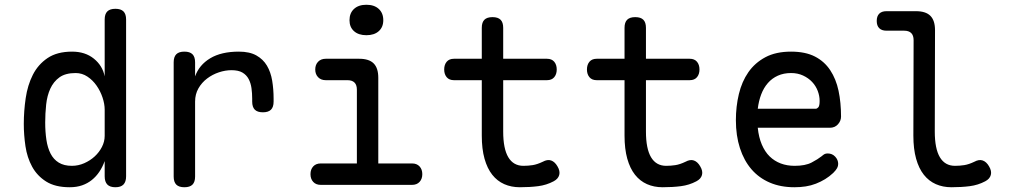

<svg xmlns="http://www.w3.org/2000/svg" viewBox="-20 -777 4240 807"><path d="M465 10Q442 10 431 -1.5Q420 -13 420 -36V-100Q411 -75 397.5 -55Q384 -35 366 -20.5Q348 -6 325 2Q302 10 273 10Q212 10 174 -14Q136 -38 115 -76.5Q94 -115 87 -162.5Q80 -210 80 -256Q80 -310 88 -364.5Q96 -419 118 -462.5Q140 -506 180 -533Q220 -560 283 -560Q338 -560 374.5 -530.5Q411 -501 420 -456V-695Q420 -718 431 -729Q442 -740 465 -740Q488 -740 499 -729Q510 -718 510 -695V-36Q510 -13 499 -1.5Q488 10 465 10ZM282 -80Q309 -80 334 -91Q359 -102 378 -119.5Q397 -137 408.5 -159.5Q420 -182 420 -206V-316Q420 -340 411 -367Q402 -394 386 -417Q370 -440 347.5 -455Q325 -470 298 -470Q255 -470 230 -452Q205 -434 191.5 -404.5Q178 -375 174 -337.5Q170 -300 170 -262Q170 -223 175 -189.5Q180 -156 192.5 -131.5Q205 -107 227 -93.5Q249 -80 282 -80Z M755 10Q732 10 721 -1Q710 -12 710 -35V-515Q710 -538 721 -549Q732 -560 755 -560Q778 -560 789 -549Q800 -538 800 -515V-456Q817 -504 863.5 -532Q910 -560 984 -560Q1029 -560 1057.5 -544Q1086 -528 1102 -501Q1118 -474 1124 -438Q1130 -402 1130 -362V-350Q1130 -327 1119 -316Q1108 -305 1085 -305Q1062 -305 1051 -316Q1040 -327 1040 -350V-362Q1040 -385 1037 -406.5Q1034 -428 1025 -445Q1016 -462 999 -472Q982 -482 953 -482Q927 -482 900 -473Q873 -464 850.5 -447Q828 -430 814 -405.5Q800 -381 800 -350V-35Q800 -12 789 -1Q778 10 755 10Z M1712 -90Q1732 -90 1743.5 -77.5Q1755 -65 1755 -45Q1755 -25 1743.5 -12.5Q1732 0 1712 0H1328Q1308 0 1296.5 -12.5Q1285 -25 1285 -45Q1285 -65 1296.5 -77.5Q1308 -90 1328 -90H1480V-400Q1480 -420 1470 -430Q1460 -440 1440 -440H1349Q1329 -440 1317 -452.5Q1305 -465 1305 -485Q1305 -505 1317 -517.5Q1329 -530 1349 -530H1490Q1531 -530 1550.5 -510.5Q1570 -491 1570 -450V-90ZM1520 -629Q1487 -629 1468 -646Q1449 -663 1449 -692Q1449 -722 1468 -739.5Q1487 -757 1520 -757Q1553 -757 1572 -739.5Q1591 -722 1591 -692Q1591 -663 1572 -646Q1553 -629 1520 -629Z M2279 -530Q2299 -530 2309.5 -517.5Q2320 -505 2320 -485Q2320 -465 2309.5 -452.5Q2299 -440 2279 -440H2095V-224Q2095 -152 2116.5 -116Q2138 -80 2180 -80Q2200 -80 2219 -83Q2238 -86 2261 -97Q2281 -108 2296.5 -102.5Q2312 -97 2323 -78Q2335 -58 2330.5 -41.5Q2326 -25 2307 -15Q2277 1 2242 5.5Q2207 10 2165 10Q2129 10 2099.5 -3Q2070 -16 2049 -42.5Q2028 -69 2016.5 -110Q2005 -151 2005 -207V-440H1888Q1868 -440 1857.5 -452.5Q1847 -465 1847 -485Q1847 -505 1857.5 -517.5Q1868 -530 1888 -530H2005V-660Q2005 -683 2016 -694Q2027 -705 2050 -705Q2073 -705 2084 -694Q2095 -683 2095 -660V-530Z M2879 -530Q2899 -530 2909.5 -517.5Q2920 -505 2920 -485Q2920 -465 2909.5 -452.5Q2899 -440 2879 -440H2695V-224Q2695 -152 2716.5 -116Q2738 -80 2780 -80Q2800 -80 2819 -83Q2838 -86 2861 -97Q2881 -108 2896.5 -102.5Q2912 -97 2923 -78Q2935 -58 2930.5 -41.5Q2926 -25 2907 -15Q2877 1 2842 5.5Q2807 10 2765 10Q2729 10 2699.5 -3Q2670 -16 2649 -42.5Q2628 -69 2616.5 -110Q2605 -151 2605 -207V-440H2488Q2468 -440 2457.5 -452.5Q2447 -465 2447 -485Q2447 -505 2457.5 -517.5Q2468 -530 2488 -530H2605V-660Q2605 -683 2616 -694Q2627 -705 2650 -705Q2673 -705 2684 -694Q2695 -683 2695 -660V-530Z M3459 -132Q3478 -132 3490.5 -118.5Q3503 -105 3503 -88Q3503 -79 3498.5 -70.5Q3494 -62 3482 -50Q3466 -35 3448 -24Q3430 -13 3409.5 -5Q3389 3 3366.5 6.5Q3344 10 3319 10Q3261 10 3215.5 -9.5Q3170 -29 3138.5 -65.5Q3107 -102 3090 -154.5Q3073 -207 3073 -272Q3073 -329 3085.5 -381.5Q3098 -434 3125.5 -473.5Q3153 -513 3197 -536.5Q3241 -560 3305 -560Q3365 -560 3405 -539.5Q3445 -519 3469.5 -482Q3494 -445 3504.5 -395.5Q3515 -346 3515 -287Q3515 -269 3502 -254.5Q3489 -240 3468 -240H3165Q3169 -200 3182 -169.5Q3195 -139 3215 -119.5Q3235 -100 3261.5 -90Q3288 -80 3320 -80Q3365 -80 3391.5 -94Q3418 -108 3433 -120Q3441 -127 3446 -129.5Q3451 -132 3459 -132ZM3165 -320H3409Q3414 -320 3419.5 -326Q3425 -332 3425 -353Q3425 -374 3417 -395Q3409 -416 3393.5 -432.5Q3378 -449 3355.5 -459.5Q3333 -470 3305 -470Q3274 -470 3249.5 -459Q3225 -448 3207.5 -428Q3190 -408 3179.5 -380.5Q3169 -353 3165 -320Z M3909 -224Q3909 -152 3930.5 -116Q3952 -80 3994 -80Q4014 -80 4033 -83Q4052 -86 4075 -97Q4095 -108 4110.5 -102.5Q4126 -97 4137 -78Q4149 -58 4144.5 -41.5Q4140 -25 4121 -15Q4091 1 4056 5.5Q4021 10 3979 10Q3943 10 3913.5 -3Q3884 -16 3863 -42.5Q3842 -69 3830.5 -110Q3819 -151 3819 -207L3820 -608Q3820 -628 3810 -638Q3800 -648 3780 -648H3706Q3686 -648 3675.5 -658.5Q3665 -669 3665 -689Q3665 -709 3675.5 -719.5Q3686 -730 3706 -730H3830Q3871 -730 3890.5 -710.5Q3910 -691 3910 -650Z"/></svg>

Font: Maple Mono NF CN
Style: Regular
Weight: 400
Monospace: yes
Designer: subframe7536
Version: Version 7.000